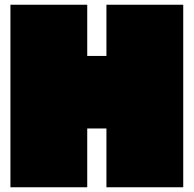

<svg xmlns="http://www.w3.org/2000/svg" viewBox="-20 -790 818 810"><path d="M429 -554V-770H753V0H429V-248H348V0H24V-770H348V-554Z"/></svg>

Font: Gasoek One
Style: Regular
Weight: 400
Designer: Jiashuo Zhang
Foundry: JAMO
Version: Version 1.000; ttfautohint (v1.8.4.7-5d5b);gftools[0.9.29]